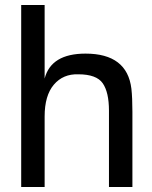

<svg xmlns="http://www.w3.org/2000/svg" viewBox="-20 -750 611 770"><path d="M159 -730V-435Q185 -535 323 -535Q490 -535 507 -394Q511 -358 511 -302V0H417V-306Q417 -380 392 -416Q367 -452 294 -452Q233 -454 196 -410.5Q159 -367 159 -283V0H65V-730Z"/></svg>

Font: Nacelle
Style: Regular
Weight: 400
Designer: Sora Sagano
Foundry: Sora Sagano
Version: Version 1.000;FEAKit 1.0